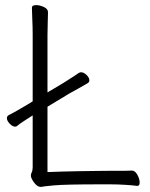

<svg xmlns="http://www.w3.org/2000/svg" viewBox="-20 -725 587 752"><path d="M516 3Q503 1 472 -1Q441 -3 413 -3H372Q302 -3 259 -2Q216 -1 192 1Q168 3 157.5 4.5Q147 6 142 7H139Q126 7 113.5 -10Q101 -27 101 -37Q101 -44 104.5 -51Q108 -58 108 -70V-273Q92 -263 73 -250.5Q54 -238 46 -231Q44 -229 39 -229Q29 -229 18 -240.5Q7 -252 7 -262Q7 -270 14 -274Q28 -281 46.5 -291.5Q65 -302 85 -314L108 -328V-589Q108 -620 106.5 -649Q105 -678 105 -695Q105 -705 122 -705Q136 -705 152 -697.5Q168 -690 168 -677Q168 -665 167 -639.5Q166 -614 166 -588V-363L228 -400Q240 -408 255.5 -417.5Q271 -427 288 -439Q293 -442 297 -442Q308 -442 319 -431.5Q330 -421 330 -410Q330 -403 323 -399Q303 -387 284.5 -377Q266 -367 252 -359L166 -307V-51Q189 -52 221.5 -53Q254 -54 290 -54.5Q326 -55 358 -55.5Q390 -56 412 -56Q435 -56 458.5 -56Q482 -56 495 -57H496Q509 -57 518 -40.5Q527 -24 527 -10Q527 3 518 3Z"/></svg>

Font: Moon Stars Kai T HW Light
Style: Regular
Weight: 300
Designer: GuiWonder
Version: Version 1.101